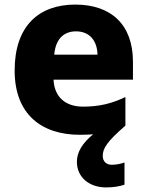

<svg xmlns="http://www.w3.org/2000/svg" viewBox="-20 -579 643 839"><path d="M429 102C429 70 447 40 528 -30V-155C467 -126 413 -113 343 -113C262 -113 217 -159 214 -231H561V-309C561 -473 464 -559 309 -559C150 -559 44 -466 44 -271C44 -78 163 10 329 10C350 10 369 9 387 8C340 46 316 86 316 128C316 195 369 240 444 240C478 240 503 235 524 228V131C511 136 489 141 469 141C446 141 429 128 429 102ZM312 -442C374 -442 405 -398 406 -340H217C223 -410 260 -442 312 -442Z"/></svg>

Font: Noto Sans Arabic ExtBd
Style: Regular
Weight: 800
Designer: Monotype Design Team, Nadine Chahine, Nizar Qandah and Khaled Hosny
Foundry: Monotype Imaging Inc.
Version: Version 2.012